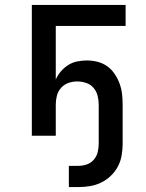

<svg xmlns="http://www.w3.org/2000/svg" viewBox="-20 -550 590 778"><path d="M259 208V122H298Q316 122 332.5 116Q349 110 360.5 96.5Q372 83 376 66Q380 49 380 32V-126Q380 -144 375.5 -162Q371 -180 359 -194Q347 -208 329 -214Q311 -220 293 -220Q275 -220 257.5 -214Q240 -208 227.5 -194Q215 -180 210.5 -162Q206 -144 206 -126V0H109V-530H489V-445H206V-228Q214 -246 227 -261Q240 -276 256.5 -286.5Q273 -297 292.5 -301Q312 -305 332 -305Q354 -305 375.5 -299.5Q397 -294 414.5 -281.5Q432 -269 444.5 -250.5Q457 -232 464.5 -211.5Q472 -191 474.5 -169.5Q477 -148 477 -126V32Q477 55 473 79Q469 103 458 124Q447 145 429.5 162Q412 179 390.5 189.5Q369 200 345.5 204Q322 208 298 208Z"/></svg>

Font: Lode Dark
Style: Bold
Weight: 700
Monospace: yes
Designer: Belleve Invis
Foundry: Belleve Invis
Version: Version 29.2.0; ttfautohint (v1.8.3)